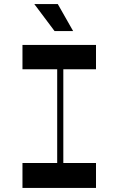

<svg xmlns="http://www.w3.org/2000/svg" viewBox="-20 -920 560 940"><path d="M338 -768 263 -900H148L247 -768ZM450 -581V-700H90V-581H260V-122H90V0H450V-122H290V-581Z"/></svg>

Font: Space Cowgirl Medium
Style: Regular
Weight: 600
Designer: Valery Marier
Foundry: Valery Marier
Version: Version 1.000;hotconv 1.0.109;makeotfexe 2.5.65596